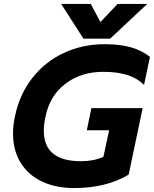

<svg xmlns="http://www.w3.org/2000/svg" viewBox="-20 -938 780 973"><path d="M290 -918H440L489 -826L576 -918H726L538 -742H403ZM46 -261Q46 -305 56 -349Q79 -460 143.5 -542.5Q208 -625 303 -669.5Q398 -714 511 -714Q587 -714 642.5 -698.5Q698 -683 740 -650L710 -508Q674 -543 623.5 -558.5Q573 -574 503 -574Q391 -574 312 -514Q233 -454 211 -349Q202 -310 202 -275Q202 -121 391 -121Q454 -121 504 -143L533 -278H420L443 -390H703L632 -53Q518 15 356 15Q263 15 193 -18Q123 -51 84.5 -113.5Q46 -176 46 -261Z"/></svg>

Font: Prompt SemiBold
Style: Italic
Weight: 600
Italic angle: -12°
Designer: Katatrad Team
Foundry: CadsonDemak
Version: Version 1.001